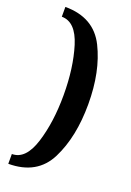

<svg xmlns="http://www.w3.org/2000/svg" viewBox="-133 -693 530 774"><g transform="rotate(20 132.0 -306.5)"><path d="M8 -12Q67 -12 95 -101Q123 -190 123 -306Q123 -423 95.5 -512Q68 -601 8 -601V-643Q131 -643 180 -544.5Q229 -446 229 -306Q229 -165 180 -67.5Q131 30 8 30Z"/></g></svg>

Font: Arya
Style: Regular
Weight: 400
Designer: Eduardo Rodriguez Tunni, Modular Infotech
Foundry: Eduardo Rodriguez Tunni, Modular Infotech
Version: Version 1.002